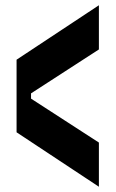

<svg xmlns="http://www.w3.org/2000/svg" viewBox="-20 -715 440 730"><path d="M356 -173 98 -340V-360L356 -527V-695L43 -488V-212L356 -5Z"/></svg>

Font: Yard Headline
Style: Regular
Weight: 400
Monospace: yes
Designer: Roman Shamin
Foundry: Evil Martians
Version: Version 1.000